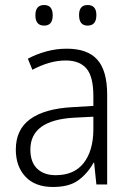

<svg xmlns="http://www.w3.org/2000/svg" viewBox="-20 -735 523 765"><path d="M246 -541Q329 -541 368 -497Q407 -453 407 -358V0H364L355 -87H353Q329 -44 292.5 -17Q256 10 191 10Q120 10 81.5 -31Q43 -72 43 -139Q43 -219 100.5 -260.5Q158 -302 268 -308L352 -313V-352Q352 -430 324.5 -462Q297 -494 242 -494Q209 -494 176 -484.5Q143 -475 109 -457L91 -501Q124 -519 164 -530Q204 -541 246 -541ZM274 -266Q101 -256 101 -139Q101 -89 128 -63Q155 -37 202 -37Q275 -37 313 -85Q351 -133 352 -217V-270ZM121 -674Q121 -715 156 -715Q190 -715 190 -674Q190 -633 156 -633Q121 -633 121 -674ZM295 -675Q295 -715 329 -715Q364 -715 364 -675Q364 -633 329 -633Q295 -633 295 -675Z"/></svg>

Font: Noto Sans Lao SemiCondensed Light
Style: Regular
Weight: 300
Width: 4
Designer: Monotype Design Team
Foundry: Monotype Imaging Inc.
Version: Version 2.003; ttfautohint (v1.8.4.7-5d5b)